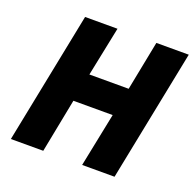

<svg xmlns="http://www.w3.org/2000/svg" viewBox="-117 -770 901 891"><g transform="rotate(20 334.0 -325.0)"><path d="M26 0 156 -650H316L266 -406H460L508 -650H668L538 0H378L432 -266H238L186 0Z"/></g></svg>

Font: TypoPRO Source Sans Pro
Style: Italic
Weight: 900
Italic angle: -11°
Designer: Paul D. Hunt
Foundry: Adobe Systems Incorporated
Version: Version 1.075;PS 2.000;hotconv 1.0.86;makeotf.lib2.5.63406